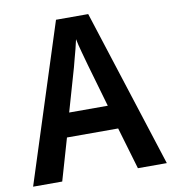

<svg xmlns="http://www.w3.org/2000/svg" viewBox="-81 -786 768 857"><g transform="rotate(-10 303.5 -358.0)"><path d="M475 0 419 -190H187L132 0H0L230 -716H376L606 0ZM335 -492Q328 -518 318 -553.5Q308 -589 303 -615Q299 -596 293 -572.5Q287 -549 281 -527.5Q275 -506 272 -493L216 -298H391Z"/></g></svg>

Font: Noto Sans Sinhala SemiCondensed SemiBold
Style: Regular
Weight: 600
Width: 4
Designer: Jelle Bosma - Monotype Design Team
Foundry: Monotype Imaging Inc.
Version: Version 2.006; ttfautohint (v1.8.4.7-5d5b)